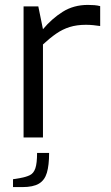

<svg xmlns="http://www.w3.org/2000/svg" viewBox="-20 -560 452 782"><path d="M76 0V-534H136L155 -441Q191 -484 235.5 -512Q280 -540 338 -540Q352 -540 364.5 -539Q377 -538 388 -535V-454Q375 -456 360 -457.5Q345 -459 330 -459Q293 -459 264 -450Q235 -441 209 -423Q183 -405 155 -379V0ZM33 202V170L63 165Q86 161 101.5 153.5Q117 146 124 125.5Q131 105 131 63H180Q180 113 171 143.5Q162 174 138.5 188Q115 202 71 202Z"/></svg>

Font: Exo Thin
Style: Regular
Weight: 400
Version: Version 2.000